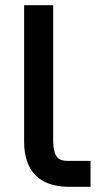

<svg xmlns="http://www.w3.org/2000/svg" viewBox="-20 -720 401 740"><path d="M185 -172V-700H73V-173C73 -66 128 -2 240 0H329V-100H240C206 -100 187 -113 185 -172Z"/></svg>

Font: Mint Spirit No2
Style: Bold
Weight: 700
Designer: HARENDAL Hirwen
Foundry: Arkandis Digital Foundry.
Version: Version 1.004;FFEdit